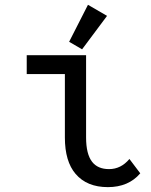

<svg xmlns="http://www.w3.org/2000/svg" viewBox="-20 -766 626 796"><path d="M561.5 -47.4Q512.7 9.8 427.2 9.8Q340.3 9.8 293.5 -44.9Q249 -96.7 249 -195.8V-459H90.8V-537.1H336.9V-195.8Q336.9 -127.4 361.8 -95.2Q385.3 -64.9 432.1 -64.9Q481.4 -64.9 516.6 -106.9ZM344.7 -746.1 423.8 -700.2 320.3 -561.5 266.6 -592.8Z"/></svg>

Font: Consola Mono
Style: Book
Weight: 400
Monospace: yes
Version: Version 2.001